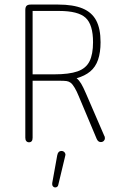

<svg xmlns="http://www.w3.org/2000/svg" viewBox="-20 -616 528 842"><path d="M123 -262H236Q262 -262 272 -260.5Q282 -259 290 -253Q298 -247 307.5 -231Q317 -215 325 -195L404 -7Q410 7 422 7Q430 7 435 2Q440 -3 440 -9Q440 -12 439.5 -15Q439 -18 437 -21L357 -206Q345 -234 336 -249Q327 -264 316 -273Q352 -283 375.5 -302.5Q399 -322 410 -354Q421 -386 421 -431Q421 -490 402 -526Q383 -562 342 -579Q301 -596 235 -596H115Q102 -596 96.5 -590.5Q91 -585 91 -572V-12Q91 -2 95.5 3Q100 8 107 8Q115 8 119 3Q123 -2 123 -12ZM123 -290V-568H239Q323 -568 355.5 -538Q388 -508 388 -431Q388 -378 372.5 -347Q357 -316 320 -303Q283 -290 218 -290ZM231 65 209 187Q209 188 209 189.5Q209 191 209 193Q209 198 213 202Q217 206 222 206Q227 206 231 203Q235 200 236 193L265 72Q267 66 267 63Q267 56 262 51Q257 46 249 46Q242 46 237.5 50.5Q233 55 231 65Z"/></svg>

Font: Beiruti ExtraLight
Style: Regular
Weight: 250
Designer: Arlette Boutros
Foundry: Boutros
Version: Version 1.41